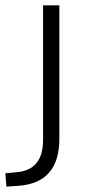

<svg xmlns="http://www.w3.org/2000/svg" viewBox="-77 -505 322 718"><path d="M-53 193 -57 143 -15 139Q84 131 84 19V-485H145V14Q145 180 -10 190Z"/></svg>

Font: Nunito Sans Light
Style: Regular
Weight: 300
Designer: Vernon Adams
Foundry: Vernon Adams
Version: Version 3.101; ttfautohint (v1.8.4.7-5d5b);gftools[0.9.27]